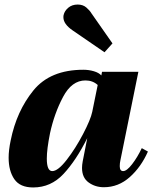

<svg xmlns="http://www.w3.org/2000/svg" viewBox="-20 -814 671 845"><path d="M300 -680Q259 -708 259 -738Q259 -745 260 -748Q264 -766 280.5 -780Q297 -794 322 -794Q345 -794 360 -781Q375 -768 382 -756L475 -623L440 -584ZM18 -120Q18 -153 27 -196Q53 -325 127 -416Q201 -507 347 -507Q371 -507 393 -500.5Q415 -494 426 -482L429 -498H589L510 -109Q507 -96 507 -83Q507 -61 522 -61Q538 -61 561.5 -91.5Q585 -122 604 -162L631 -147Q601 -79 551 -34.5Q501 10 437 10Q399 10 370 -11Q341 -32 341 -75Q341 -88 344 -104L364 -206Q315 -108 259.5 -48.5Q204 11 126 11Q68 11 43 -25.5Q18 -62 18 -120ZM386 -322 410 -440Q388 -460 356 -460Q296 -460 257.5 -387.5Q219 -315 200 -227Q186 -157 186 -116Q186 -61 210 -61Q235 -61 273.5 -110.5Q312 -160 345.5 -224Q379 -288 386 -322Z"/></svg>

Font: Trirong ExtraBold
Style: Italic
Weight: 800
Italic angle: -12°
Designer: Katatrad Team
Foundry: CadsonDemak
Version: Version 1.001